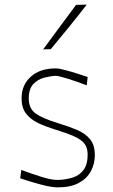

<svg xmlns="http://www.w3.org/2000/svg" viewBox="-20 -799 486 828"><path d="M229 9Q202 9 156.8 -3Q111.5 -15 67 -30L72 -66Q121 -48 161.5 -35.5Q202 -23 229 -23Q264 -24 293.2 -33.2Q322.5 -42.5 340.2 -66Q358 -89.5 358 -133Q358 -161.5 344.2 -179.5Q330.5 -197.5 298 -211.8Q265.5 -226 210 -243Q174.5 -254 143.2 -269Q112 -284 92.5 -309Q73 -334 73 -375Q73 -432 112.5 -468Q152 -504 220 -504Q234 -504 259.8 -497.2Q285.5 -490.5 312.8 -481.8Q340 -473 358 -467L354 -431Q311.5 -447.5 271.8 -459.8Q232 -472 220 -472Q197.5 -471 170.5 -464Q143.5 -457 123.8 -436.5Q104 -416 104 -374Q104 -331.5 133.2 -310Q162.5 -288.5 230 -268Q276 -254 312 -238.8Q348 -223.5 368.5 -198.5Q389 -173.5 389 -130Q389 -93 372.2 -61.2Q355.5 -29.5 320.2 -10.2Q285 9 229 9ZM166 -586Q201.5 -634 237.2 -682.5Q273 -731 308 -778L354 -779Q316.5 -730.5 277.8 -682.8Q239 -635 199 -587Z"/></svg>

Font: Commissioner Loud Thin
Style: Regular
Weight: 100
Designer: Kostas Bartsokas
Foundry: Kostas Bartsokas
Version: Version 1.000; ttfautohint (v1.8.3)